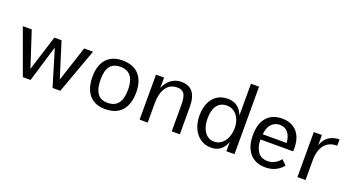

<svg xmlns="http://www.w3.org/2000/svg" viewBox="-49 -1367 3693 2004"><g transform="rotate(20 1797.5 -365.0)"><path d="M37 -500H136L264 -108L387 -500H467L590 -108L718 -500H817L635 0H549L427 -404L305 0H219Z M1137 20Q1061 20 1008 -12Q955 -44 927.5 -105.5Q900 -167 900 -255Q900 -338 927.5 -397.5Q955 -457 1008.5 -488.5Q1062 -520 1138 -520Q1261 -520 1323.5 -450Q1386 -380 1386 -255Q1386 -123 1323 -51.5Q1260 20 1137 20ZM1139 -50Q1219 -50 1257.5 -100Q1296 -150 1296 -253Q1296 -351 1257.5 -400.5Q1219 -450 1141 -450Q1064 -450 1027 -402.5Q990 -355 990 -255Q990 -153 1027 -101.5Q1064 -50 1139 -50Z M1873 -294Q1873 -379 1850.5 -414.5Q1828 -450 1772 -450Q1690 -450 1648 -386Q1606 -322 1606 -217L1596 -274L1594 -342Q1606 -397 1634 -436.5Q1662 -476 1702.5 -498Q1743 -520 1792 -520Q1879 -520 1921 -466Q1963 -412 1963 -304V0H1873ZM1516 -500H1606V0H1516Z M2316 20Q2245 20 2194 -16.5Q2143 -53 2115.5 -115Q2088 -177 2088 -255Q2088 -333 2113.5 -392.5Q2139 -452 2188.5 -486Q2238 -520 2310 -520Q2402 -520 2452 -450Q2502 -380 2502 -255Q2502 -122 2454 -51Q2406 20 2316 20ZM2325 -50Q2370 -50 2405 -77.5Q2440 -105 2459.5 -152Q2479 -199 2479 -257Q2479 -313 2459 -356.5Q2439 -400 2404 -425Q2369 -450 2324 -450Q2253 -450 2215.5 -399Q2178 -348 2178 -256Q2178 -162 2217.5 -106Q2257 -50 2325 -50ZM2480 0V-750H2570V0Z M2916 20Q2846 20 2793.5 -10.5Q2741 -41 2711.5 -101.5Q2682 -162 2682 -251Q2682 -383 2743 -451.5Q2804 -520 2912 -520Q2986 -520 3038 -487.5Q3090 -455 3115.5 -392Q3141 -329 3135 -237H2772Q2772 -156 2807.5 -103Q2843 -50 2917 -50Q2960 -50 2996 -69Q3032 -88 3058 -123L3111 -70Q3081 -30 3031.5 -5Q2982 20 2916 20ZM2776 -296H3042Q3035 -373 3001 -411.5Q2967 -450 2912 -450Q2857 -450 2820 -411.5Q2783 -373 2776 -296Z M3269 -500H3359V-385Q3372 -425 3396.5 -455Q3421 -485 3459 -502Q3497 -519 3548 -520V-450Q3492 -450 3455.5 -430Q3419 -410 3398 -377Q3377 -344 3368 -304.5Q3359 -265 3359 -226V0H3269Z"/></g></svg>

Font: Moderustic
Style: Regular
Weight: 400
Designer: Tural Alisoy
Foundry: TAFT Foundry
Version: Version 2.120